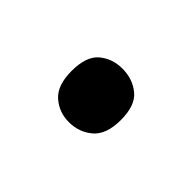

<svg xmlns="http://www.w3.org/2000/svg" viewBox="-37 -224 342 342"><g transform="rotate(45 134.0 -53.5)"><path d="M72 -54Q72 -91 90 -106Q108 -121 133 -121Q159 -121 177.5 -106Q196 -91 196 -54Q196 -18 177.5 -2Q159 14 133 14Q108 14 90 -2Q72 -18 72 -54Z"/></g></svg>

Font: Noto Sans Lydian
Style: Regular
Weight: 400
Designer: Monotype Design Team
Foundry: Monotype Imaging Inc.
Version: Version 2.002; ttfautohint (v1.8.4.7-5d5b)